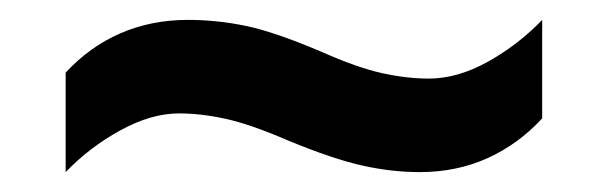

<svg xmlns="http://www.w3.org/2000/svg" viewBox="-20 -449 612 193"><path d="M269 -308Q232 -324 207 -329.5Q182 -335 160 -335Q132 -335 101 -318Q70 -301 46 -276V-376Q70 -402 101 -415.5Q132 -429 169 -429Q198 -429 227 -423Q256 -417 303 -397Q339 -381 364 -375.5Q389 -370 411 -370Q440 -370 470.5 -387Q501 -404 525 -429V-330Q501 -304 470 -290Q439 -276 402 -276Q374 -276 344.5 -282.5Q315 -289 269 -308Z"/></svg>

Font: Noto Sans Armenian SemiBold
Style: Regular
Weight: 600
Designer: Monotype Design Team
Foundry: Monotype Imaging Inc.
Version: Version 2.007